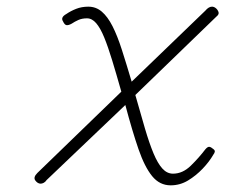

<svg xmlns="http://www.w3.org/2000/svg" viewBox="-20 -539 705 576"><path d="M492 17Q459 17 436.5 -10.5Q414 -38 395.5 -91.5Q377 -145 356 -224L120 1Q116 7 111 9.5Q106 12 102 12Q93 12 86 2.5Q79 -7 92 -20L344 -264Q329 -317 316.5 -358Q304 -399 292.5 -427Q281 -455 268.5 -469.5Q256 -484 241 -484Q226 -484 215 -479Q204 -474 195 -468Q186 -463 180 -463.5Q174 -464 169 -475Q165 -481 167.5 -486.5Q170 -492 179 -497Q192 -506 208.5 -512.5Q225 -519 245 -519Q268 -519 285.5 -504Q303 -489 317.5 -460.5Q332 -432 345.5 -390Q359 -348 375 -294L596 -507Q601 -513 606 -516Q611 -519 616 -519Q622 -519 627.5 -514.5Q633 -510 635.5 -503Q638 -496 629 -489L386 -254Q402 -197 415 -153Q428 -109 440.5 -79Q453 -49 467 -33.5Q481 -18 499 -18Q528 -18 552.5 -42Q577 -66 596 -91Q602 -98 606.5 -98.5Q611 -99 617 -94Q625 -89 624.5 -84.5Q624 -80 620 -75Q608 -54 588 -33Q568 -12 544 2.5Q520 17 492 17Z"/></svg>

Font: Playwrite AU QLD Thin
Style: Regular
Weight: 250
Designer: Veronika Burian, José Scaglione
Foundry: TypeTogether
Version: Version 1.002